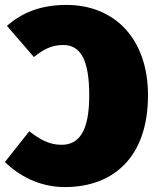

<svg xmlns="http://www.w3.org/2000/svg" viewBox="-25 -739 634 781"><path d="M245 -719C139 -719 65 -687 3 -634L113 -507C149 -536 183 -556 232 -556C302 -556 338 -497 338 -351C338 -204 296 -150 225 -150C174 -150 136 -173 94 -205L-5 -80C50 -26 134 22 238 22C444 22 577 -108 577 -351C577 -583 440 -719 245 -719Z"/></svg>

Font: Fira Sans Ultra
Style: Regular
Weight: 950
Designer: Carrois Corporate & Edenspiekermann AG
Foundry: Carrois Corporate GbR & Edenspiekermann AG
Version: Version 4.203;PS 004.203;hotconv 1.0.88;makeotf.lib2.5.64775